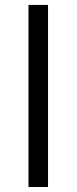

<svg xmlns="http://www.w3.org/2000/svg" viewBox="-20 -747 306 767"><path d="M171.9 0H93.8V-727.3H171.9Z"/></svg>

Font: Linik Sans
Style: Regular
Weight: 400
Designer: Rasmus Andersson (font), Marc Monis (original base), Kil Hyung-jin (Pretendard portions), Cristiano Sobral (main changes
Foundry: rsms
Version: Version 3.018;May 31, 2022;FontCreator 14.0.0.2814 64-bit; t